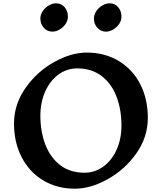

<svg xmlns="http://www.w3.org/2000/svg" viewBox="-20 -1125 982 1165"><path d="M392 -1024Q392 -1000 377.5 -979Q363 -958 341 -945.5Q319 -933 298 -933Q267 -933 246 -956Q225 -979 225 -1013Q225 -1037 240 -1058.5Q255 -1080 277 -1092.5Q299 -1105 320 -1105Q352 -1105 372 -1081.5Q392 -1058 392 -1024ZM717 -1024Q717 -1000 702.5 -979Q688 -958 666 -945.5Q644 -933 623 -933Q592 -933 571 -956Q550 -979 550 -1013Q550 -1037 565 -1058.5Q580 -1080 602 -1092.5Q624 -1105 645 -1105Q677 -1105 697 -1081.5Q717 -1058 717 -1024ZM877 -410Q877 -293 807 -194Q737 -95 633 -37.5Q529 20 435 20Q326 20 242 -30.5Q158 -81 111.5 -171Q65 -261 65 -375Q65 -492 135 -591.5Q205 -691 308.5 -748.5Q412 -806 506 -806Q616 -806 700.5 -755Q785 -704 831 -614Q877 -524 877 -410ZM225 -423Q225 -328 254.5 -249.5Q284 -171 344 -124Q404 -77 493 -77Q555 -77 606.5 -114Q658 -151 687.5 -216.5Q717 -282 717 -363Q717 -459 687.5 -537.5Q658 -616 597.5 -663Q537 -710 448 -710Q386 -710 335 -673Q284 -636 254.5 -570Q225 -504 225 -423Z"/></svg>

Font: Inknut Antiqua SemiBold
Style: Regular
Weight: 600
Designer: Claus Eggers Sørensen
Foundry: Claus Eggers Sørensen
Version: Version 1.003; ttfautohint (v1.8.2) -l 8 -r 50 -G 200 -x 14 